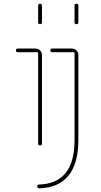

<svg xmlns="http://www.w3.org/2000/svg" viewBox="-20 -780 540 1030"><path d="M379.9 -660.2V-750Q379.9 -759.8 390.1 -759.8Q400.4 -759.8 400.4 -750V-660.2Q400.4 -650.4 390.1 -650.4Q379.9 -650.4 379.9 -660.2ZM259.8 -500Q250 -500 250 -509.8Q250 -519.5 259.8 -519.5H365.2Q379.9 -519.5 390.1 -509.8Q400.4 -500 400.4 -485.4V-30.3Q400.4 223.6 190.4 230.5Q180.7 230.5 180.2 220.2Q179.7 210 189.5 210Q380.9 204.1 379.9 -30.3V-495.1Q379.9 -500 375 -500ZM184.6 -660.2V-750Q184.6 -759.8 194.8 -759.8Q205.1 -759.8 205.1 -750V-660.2Q205.1 -650.4 194.8 -650.4Q184.6 -650.4 184.6 -660.2ZM75.2 -500Q65.4 -500 65.4 -509.8Q65.4 -519.5 75.2 -519.5H169.9Q184.6 -519.5 194.8 -509.8Q205.1 -500 205.1 -485.4V-9.8Q205.1 0 194.8 0Q184.6 0 184.6 -9.8V-495.1Q184.6 -500 179.7 -500Z"/></svg>

Font: Rounded-X Mgen+ 1mn thin
Style: Regular
Weight: 100
Designer: [Source Han Sans]
Ryoko NISHIZUKA  (kana & ideographs); Paul D. Hunt (Latin, Greek & Cyrillic); Wenlong ZHANG  (bopomofo
Version: Version 1.059.20150602